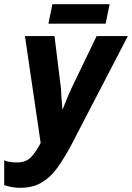

<svg xmlns="http://www.w3.org/2000/svg" viewBox="-24 -886 630 916"><path d="M73 10Q32 10 -4 -3V-121Q10 -115 26 -113Q42 -111 56 -111Q100 -111 123.5 -135.5Q147 -160 170 -204L95 -714H236L267 -463Q267 -451 268.5 -431.5Q270 -412 271.5 -393Q273 -374 274 -362Q284 -387 295.5 -415.5Q307 -444 320 -471L437 -714H586L316 -194Q285 -136 252.5 -89.5Q220 -43 177 -16.5Q134 10 73 10ZM207 -773 226 -866H499L480 -773Z"/></svg>

Font: Noto Sans Condensed
Style: Bold Italic
Weight: 700
Width: 3
Italic angle: -12°
Designer: Monotype Design Team
Foundry: Monotype Imaging Inc.
Version: Version 2.013; ttfautohint (v1.8.4.7-5d5b)